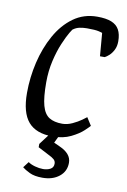

<svg xmlns="http://www.w3.org/2000/svg" viewBox="-81 -563 529 797"><g transform="rotate(10 183.5 -164.0)"><path d="M167 9Q97 9 64 -29.5Q31 -68 31 -151Q31 -216 46 -280Q61 -344 90.5 -397Q120 -450 163.5 -481.5Q207 -513 264 -513Q301 -513 323.5 -504Q346 -495 356.5 -476Q367 -457 367 -427Q367 -406 359 -390.5Q351 -375 341 -366Q331 -357 323 -353H303L295 -450Q294 -451 279.5 -454.5Q265 -458 230 -458Q214 -458 199.5 -455Q185 -452 174 -444Q172 -445 161 -426.5Q150 -408 136 -375Q122 -342 112 -299Q102 -256 102 -208Q102 -144 111.5 -110Q121 -76 142 -63Q163 -50 197 -50Q218 -50 239.5 -60Q261 -70 277 -81.5Q293 -93 295 -95L316 -62Q313 -58 294.5 -40.5Q276 -23 243.5 -7Q211 9 167 9ZM155 185Q121 185 100.5 175Q80 165 69 156L88 131Q99 139 117 144Q135 149 151 149Q169 149 182 142Q195 135 195 119Q195 108 187 101Q179 94 164 87L118 63V49L155 0H194L178 33L204 45Q227 55 240 70Q253 85 253 105Q253 141 225.5 163Q198 185 155 185Z"/></g></svg>

Font: Faustina Light
Style: Italic
Weight: 300
Italic angle: -8°
Designer: Alfonso Garcia
Foundry: http://www.omnibus-type.com
Version: Version 1.200